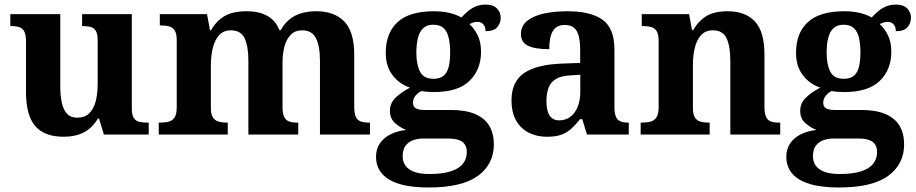

<svg xmlns="http://www.w3.org/2000/svg" viewBox="-20 -599 4080 855"><path d="M263.7 10Q177.2 10 136.5 -38.2Q95.8 -86.5 95.8 -187.7V-412.1Q95.8 -441.5 89.2 -456.6Q82.7 -471.7 68.2 -477.3Q53.8 -483 29.5 -483H25.9V-536H248.4V-215.9Q248.4 -173.5 255.3 -141.7Q262.2 -109.8 278.5 -92.3Q294.8 -74.9 323.8 -74.9Q356.2 -74.9 376.4 -93.6Q396.6 -112.4 405.8 -146.6Q415 -180.8 415 -227V-419.1Q415 -448.2 406.6 -461.7Q398.2 -475.3 383.5 -479.1Q368.8 -483 349.3 -483H345.7V-536H567V-116Q567 -87.5 575.6 -73.9Q584.2 -60.3 599.5 -56.7Q614.8 -53 633.9 -53H642.2V0H442.6L420.9 -71.1H415.9Q390.1 -27.9 352.6 -9Q315 10 263.7 10Z M686.9 0V-53H694.7Q717.7 -53 733.5 -57.7Q749.3 -62.4 758.2 -77.4Q767 -92.3 767 -122.1V-420.8Q767 -449 758.2 -463Q749.3 -476.9 733.3 -481.4Q717.2 -485.9 695.2 -485.9H691.7V-536H902L915 -464.9H920Q944.2 -506.9 980.9 -527.9Q1017.5 -548.9 1079.1 -548.9Q1114.6 -548.9 1142.8 -540.2Q1171 -531.5 1191.9 -513.1Q1212.7 -494.8 1224.1 -464.9H1230.4Q1252.9 -506.9 1292.2 -527.9Q1331.5 -548.9 1388.6 -548.9Q1469 -548.9 1513.2 -503.3Q1557.4 -457.6 1557.4 -355.8V-123.9Q1557.4 -93.4 1564.8 -78.2Q1572.1 -63 1587 -58Q1601.9 -53 1623.9 -53H1627.5V0H1404.8V-328.8Q1404.8 -393.2 1387.1 -428.6Q1369.4 -464 1325.3 -464Q1294.2 -464 1274.9 -444.4Q1255.6 -424.8 1246.8 -392.2Q1238.1 -359.7 1238.1 -320.8V-123.9Q1238.1 -93.4 1245.5 -78.2Q1252.9 -63 1267.8 -58Q1282.6 -53 1304.6 -53H1308.2V0H1086.1V-328.8Q1086.1 -393.2 1069.2 -428.6Q1052.4 -464 1007.8 -464Q975.2 -464 955.8 -442.4Q936.4 -420.8 927.7 -385.5Q919 -350.2 919 -309V-118.3Q919 -90.4 927.9 -76.5Q936.8 -62.6 952.7 -57.8Q968.6 -53 990.6 -53H994.2V0Z M1888.6 235.9Q1771.3 235.9 1712.9 200.6Q1654.5 165.3 1654.5 99.2Q1654.5 64.3 1672 38.9Q1689.5 13.6 1720.1 -1.4Q1750.6 -16.4 1789.4 -20.1Q1763 -30.2 1739.7 -50.4Q1716.4 -70.7 1716.4 -105.6Q1716.4 -138.5 1740 -162.5Q1763.7 -186.5 1805.8 -208.8Q1758.7 -224.5 1728.3 -264Q1697.8 -303.5 1697.8 -363.9Q1697.8 -451.6 1750.3 -500.3Q1802.8 -548.9 1912.5 -548.9Q1950.8 -548.9 1981.6 -541.5Q2012.5 -534.1 2034.6 -521.1Q2048.7 -536.2 2064.1 -549.3Q2079.6 -562.3 2098.9 -570.5Q2118.3 -578.6 2143.2 -578.6Q2176.1 -578.6 2192.9 -561.4Q2209.7 -544.1 2209.7 -520.2Q2209.7 -496.3 2194.6 -478.2Q2179.5 -460.1 2142.2 -460.1Q2142.2 -480.4 2132 -491Q2121.7 -501.6 2107.5 -501.6Q2095.7 -501.6 2086.8 -498.6Q2078 -495.6 2070.3 -492Q2092.5 -471.5 2107.3 -441.6Q2122.1 -411.6 2122.1 -368.1Q2122.1 -289.4 2071.2 -239.3Q2020.3 -189.1 1912.5 -189.1Q1901.6 -189.1 1883.5 -190.3Q1865.4 -191.5 1856.6 -193.5Q1842.8 -187.6 1830.8 -173.5Q1818.9 -159.3 1818.9 -141Q1818.9 -124.7 1831.2 -117Q1843.6 -109.3 1869.8 -109.3H1986.9Q2053.9 -109.3 2096.2 -91Q2138.6 -72.7 2158.9 -38.6Q2179.2 -4.5 2179.2 43.7Q2179.2 132.6 2108 184.3Q2036.8 235.9 1888.6 235.9ZM1891.2 175.9Q1949.9 175.9 1986.8 164.2Q2023.8 152.5 2041.3 130.2Q2058.9 107.9 2058.9 78.1Q2058.9 47.8 2039 32.9Q2019.1 17.9 1978.3 17.9H1862.4Q1842.5 17.9 1821.8 24.6Q1801.2 31.2 1787.2 48.3Q1773.2 65.4 1773.2 97.3Q1773.2 122.2 1786.6 139.9Q1799.9 157.6 1826.4 166.8Q1853 175.9 1891.2 175.9ZM1910.1 -248.1Q1940.2 -248.1 1956.2 -262.3Q1972.2 -276.4 1978.4 -303Q1984.6 -329.5 1984.6 -365Q1984.6 -401.9 1978.2 -429.9Q1971.8 -458 1955.8 -473.4Q1939.7 -488.9 1909.6 -488.9Q1880.5 -488.9 1864 -472.9Q1847.5 -457 1840.8 -428.9Q1834.1 -400.9 1834.1 -364Q1834.1 -311.6 1850.4 -279.9Q1866.7 -248.1 1910.1 -248.1Z M2414.5 10Q2371.1 10 2335.3 -7.8Q2299.5 -25.6 2278.6 -61.8Q2257.8 -98 2257.8 -153.1Q2257.8 -234.6 2313.3 -273.2Q2368.9 -311.7 2482 -315.8L2563.6 -318.8V-374.2Q2563.6 -410.7 2557.8 -435.9Q2552.1 -461.1 2537.1 -474.5Q2522 -487.9 2494.5 -487.9Q2469.1 -487.9 2454 -475Q2439 -462.2 2432.5 -438.3Q2426 -414.4 2426 -380Q2362.5 -380 2331.1 -395.4Q2299.8 -410.8 2299.8 -446.9Q2299.8 -484.1 2327.8 -506.4Q2355.9 -528.7 2402.8 -538.8Q2449.8 -548.9 2505.9 -548.9Q2611.2 -548.9 2663.7 -510.8Q2716.1 -472.6 2716.1 -379.1V-123.9Q2716.1 -96.4 2721.9 -81.1Q2727.6 -65.8 2741 -59.4Q2754.4 -53 2776.4 -53H2780V0H2593.9L2572.7 -68.6H2563.6Q2542 -41.8 2522.3 -24.3Q2502.6 -6.9 2477.8 1.6Q2453 10 2414.5 10ZM2469.9 -63Q2498.8 -63 2519.9 -78.9Q2541 -94.7 2552.6 -123.6Q2564.1 -152.5 2564.1 -191V-266.2L2519.2 -263.2Q2479.1 -261.2 2456.2 -247.6Q2433.2 -234.1 2423.3 -209.6Q2413.4 -185.1 2413.4 -149.1Q2413.4 -121 2419.5 -101.6Q2425.6 -82.3 2438.2 -72.7Q2450.9 -63 2469.9 -63Z M2832.9 0V-53H2838.6Q2861.6 -53 2878 -57.7Q2894.5 -62.4 2903.8 -77.4Q2913 -92.3 2913 -122.1V-417.9Q2913 -446.1 2904.3 -460.1Q2895.7 -474 2880 -478.5Q2864.3 -483 2842.3 -483H2837.9V-536H3048.6L3061.6 -464.9H3066.6Q3090.6 -506.4 3126 -527.6Q3161.3 -548.9 3219.7 -548.9Q3299.3 -548.9 3341.8 -503.3Q3384.2 -457.6 3384.2 -355.8V-123.9Q3384.2 -93.4 3391.4 -78.2Q3398.6 -63 3413.3 -58Q3427.9 -53 3449.9 -53H3454.4V0H3232.2V-328.8Q3232.2 -393.2 3215.5 -428.6Q3198.9 -464 3154.7 -464Q3121.3 -464 3101.8 -442.4Q3082.2 -420.8 3073.9 -385.5Q3065.6 -350.2 3065.6 -309V-118.3Q3065.6 -90.4 3074 -76.5Q3082.4 -62.6 3098.1 -57.8Q3113.7 -53 3135.7 -53H3140.2V0Z M3715.6 235.9Q3598.3 235.9 3539.9 200.6Q3481.5 165.3 3481.5 99.2Q3481.5 64.3 3499 38.9Q3516.5 13.6 3547.1 -1.4Q3577.6 -16.4 3616.4 -20.1Q3590 -30.2 3566.7 -50.4Q3543.4 -70.7 3543.4 -105.6Q3543.4 -138.5 3567 -162.5Q3590.7 -186.5 3632.8 -208.8Q3585.7 -224.5 3555.3 -264Q3524.8 -303.5 3524.8 -363.9Q3524.8 -451.6 3577.3 -500.3Q3629.8 -548.9 3739.5 -548.9Q3777.8 -548.9 3808.6 -541.5Q3839.5 -534.1 3861.6 -521.1Q3875.7 -536.2 3891.1 -549.3Q3906.6 -562.3 3925.9 -570.5Q3945.3 -578.6 3970.2 -578.6Q4003.1 -578.6 4019.9 -561.4Q4036.7 -544.1 4036.7 -520.2Q4036.7 -496.3 4021.6 -478.2Q4006.5 -460.1 3969.2 -460.1Q3969.2 -480.4 3959 -491Q3948.7 -501.6 3934.5 -501.6Q3922.7 -501.6 3913.8 -498.6Q3905 -495.6 3897.3 -492Q3919.5 -471.5 3934.3 -441.6Q3949.1 -411.6 3949.1 -368.1Q3949.1 -289.4 3898.2 -239.3Q3847.3 -189.1 3739.5 -189.1Q3728.6 -189.1 3710.5 -190.3Q3692.4 -191.5 3683.6 -193.5Q3669.8 -187.6 3657.8 -173.5Q3645.9 -159.3 3645.9 -141Q3645.9 -124.7 3658.2 -117Q3670.6 -109.3 3696.8 -109.3H3813.9Q3880.9 -109.3 3923.2 -91Q3965.6 -72.7 3985.9 -38.6Q4006.2 -4.5 4006.2 43.7Q4006.2 132.6 3935 184.3Q3863.8 235.9 3715.6 235.9ZM3718.2 175.9Q3776.9 175.9 3813.8 164.2Q3850.8 152.5 3868.3 130.2Q3885.9 107.9 3885.9 78.1Q3885.9 47.8 3866 32.9Q3846.1 17.9 3805.3 17.9H3689.4Q3669.5 17.9 3648.8 24.6Q3628.2 31.2 3614.2 48.3Q3600.2 65.4 3600.2 97.3Q3600.2 122.2 3613.6 139.9Q3626.9 157.6 3653.4 166.8Q3680 175.9 3718.2 175.9ZM3737.1 -248.1Q3767.2 -248.1 3783.2 -262.3Q3799.2 -276.4 3805.4 -303Q3811.6 -329.5 3811.6 -365Q3811.6 -401.9 3805.2 -429.9Q3798.8 -458 3782.8 -473.4Q3766.7 -488.9 3736.6 -488.9Q3707.5 -488.9 3691 -472.9Q3674.5 -457 3667.8 -428.9Q3661.1 -400.9 3661.1 -364Q3661.1 -311.6 3677.4 -279.9Q3693.7 -248.1 3737.1 -248.1Z"/></svg>

Font: Noto Serif Khmer
Style: Regular
Weight: 400
Designer: Danh Hong and the Monotype Design Team
Foundry: Monotype Imaging Inc.
Version: Version 2.003